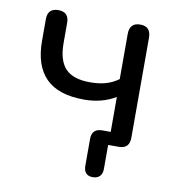

<svg xmlns="http://www.w3.org/2000/svg" viewBox="-74 -560 701 764"><g transform="rotate(10 277.0 -178.5)"><path d="M351 137Q314 137 314 97V-11Q314 -53 356 -53H390V-194Q335 -161 263 -161Q159 -161 108.5 -211.5Q58 -262 58 -363V-450Q58 -494 101 -494Q144 -494 144 -450V-369Q144 -298 175 -265.5Q206 -233 274 -233Q309 -233 336.5 -240.5Q364 -248 389 -266V-448Q389 -494 432 -494Q475 -494 475 -448V-44Q475 0 432 0H389V97Q389 117 378.5 127Q368 137 351 137Z"/></g></svg>

Font: Chiron GoRound TC N
Style: Regular
Weight: 350
Designer: Ryoko NISHIZUKA 西塚涼子 (kana, bopomofo & ideographs); Paul D. Hunt (Latin, Greek & Cyrillic); Sandoll Communications 산돌커뮤니
Foundry: Adobe
Version: Version 1.000;hotconv 1.1.1;makeotfexe 2.6.0